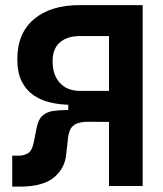

<svg xmlns="http://www.w3.org/2000/svg" viewBox="-20 -713 626 736"><path d="M275.4 -310.5Q255.4 -310.5 226.3 -312.3Q197.3 -314 166 -322Q134.8 -330.1 107.7 -348.6Q80.6 -367.2 63.5 -400.4Q46.4 -433.6 46.4 -486.3Q46.4 -585.4 110.1 -639.4Q173.8 -693.4 285.2 -693.4H414.6L402.8 -574.7H285.2Q237.8 -574.7 209.7 -550.5Q181.6 -526.4 181.6 -478.5Q181.6 -425.3 209.7 -395Q237.8 -364.7 285.2 -364.7H404.8V-310.5ZM26.9 2.4V-116.2H51.3Q70.3 -116.2 86.7 -125.2Q103 -134.3 109.9 -169.9L120.6 -223.6Q127 -256.3 143.6 -270.3Q160.2 -284.2 183.3 -287.6Q206.5 -291 231.9 -291H325.2V-246.6Q293.9 -246.6 276.4 -240Q258.8 -233.4 251 -219.5Q243.2 -205.6 240.7 -183.6L233.9 -122.6Q229 -67.4 186.5 -32.5Q144 2.4 56.2 2.4ZM241.7 -246.6V-363.8L415.5 -364.7V-245.6ZM397.9 0V-693.4H526.9V0Z"/></svg>

Font: Cascadia Code PL
Style: Regular
Weight: 400
Monospace: yes
Designer: Aaron Bell
Foundry: Saja Typeworks
Version: Version 2102.003